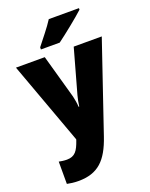

<svg xmlns="http://www.w3.org/2000/svg" viewBox="-181 -858 927 1190"><g transform="rotate(-20 283.0 -263.0)"><path d="M493 -756V-766H294C266 -721 217 -663 184 -620V-606H308C361 -645 453 -719 493 -756ZM0 -553 199 -8 197 -1C176 59 157 91 102 91C83 91 64 88 50 85V232C70 236 94 240 125 240C254 240 318 176 366 35L566 -553H381L300 -263C294 -240 289 -217 286 -192H282C281 -214 276 -243 271 -264L190 -553Z"/></g></svg>

Font: Noto Sans Devanagari SemiCondensed Black
Style: Regular
Weight: 900
Width: 4
Designer: Jelle Bosma - Monotype Design Team
Foundry: Monotype Imaging Inc.
Version: Version 2.004